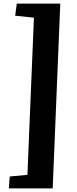

<svg xmlns="http://www.w3.org/2000/svg" viewBox="-20 -832 429 1064"><path d="M168 -734 64 -745 73 -812H314L272 212H29L34 146L132 137Z"/></svg>

Font: Literata 18pt
Style: Bold Italic
Weight: 700
Italic angle: -2°
Designer: Latin by Veronika Burian and Jose Scaglione. Greek by Irene Vlachou. Cyrillic by Vera Evstafieva
Foundry: TypeTogether
Version: Version 3.103;gftools[0.9.29]